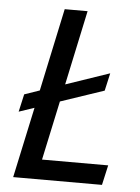

<svg xmlns="http://www.w3.org/2000/svg" viewBox="-51 -728 562 769"><g transform="rotate(5 230.0 -344.0)"><path d="M140 -80H406L388 0H31L92 -284L30 -263L46 -334L107 -355L178 -688H270L206 -388L382 -448L366 -377L191 -318Z"/></g></svg>

Font: Saira Semi Condensed
Style: Italic
Weight: 400
Width: 4
Italic angle: -12°
Designer: Hector Gatti with collaboration of the Omnibus-Type team
Foundry: Omnibus-Type
Version: Version 1.001; ttfautohint (v1.8)